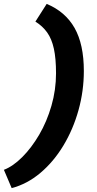

<svg xmlns="http://www.w3.org/2000/svg" viewBox="-129 -817 499 987"><path d="M-69 150 -109 56Q-62 38 -14.5 -9.5Q33 -57 72.5 -124.5Q112 -192 135.5 -273.5Q159 -355 159 -440Q159 -516 148 -566.5Q137 -617 113.5 -650Q90 -683 53 -706L111 -797Q207 -757 254.5 -673Q302 -589 302 -452Q302 -349 274.5 -250.5Q247 -152 197 -69Q147 14 79 71.5Q11 129 -69 150Z"/></svg>

Font: Radio Canada Big
Style: Bold Italic
Weight: 700
Italic angle: -12°
Designer: Étienne Aubert Bonn
Foundry: Coppers and Brasses
Version: Version 1.001